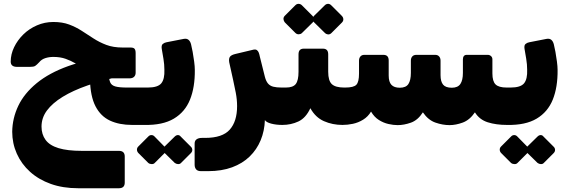

<svg xmlns="http://www.w3.org/2000/svg" viewBox="-20 -657 3035 1022"><path d="M396 345Q315 345 250.5 322Q186 299 140 257.5Q94 216 69.5 161Q45 106 45 44Q46 -28 77.5 -94Q109 -160 175.5 -214.5Q242 -269 344 -305.5Q446 -342 587 -354L621 -251Q523 -229 445.5 -202Q368 -175 313.5 -141.5Q259 -108 230 -69Q201 -30 201 17Q201 58 222.5 87.5Q244 117 291.5 131.5Q339 146 416 146H613Q644 146 644 176V315Q644 345 613 345ZM683 8Q615 8 565.5 -15Q516 -38 488.5 -91Q461 -144 459 -233L558 -263Q560 -235 566.5 -219Q573 -203 593.5 -197Q614 -191 656 -191H762Q769 -191 773 -187Q777 -183 777 -176L778 -22Q778 8 748 8ZM561 -240V-258Q517 -258 486 -267.5Q455 -277 430 -291.5Q405 -306 381 -320Q357 -334 329 -344Q301 -354 264 -354Q241 -354 221 -347.5Q201 -341 189 -326Q175 -311 167 -306Q159 -301 139 -301H71Q37 -301 37 -329Q37 -368 55 -405.5Q73 -443 104 -473.5Q135 -504 176.5 -522Q218 -540 264 -540Q312 -540 348 -526.5Q384 -513 415 -493Q446 -473 477.5 -452.5Q509 -432 546 -418Q583 -404 633 -404H675Q691 -404 696.5 -397Q702 -390 702 -374V-270Q702 -256 693.5 -248Q685 -240 670 -240Z M748 8Q741 8 737 3.5Q733 -1 733 -8V-162Q733 -191 763 -191H767Q820 -191 838.5 -213.5Q857 -236 855 -286Q855 -314 850 -344Q845 -374 841 -397Q838 -416 846.5 -423Q855 -430 866 -432L958 -450Q974 -453 983.5 -445Q993 -437 997 -421Q1001 -406 1005.5 -381Q1010 -356 1013.5 -329.5Q1017 -303 1017 -285Q1018 -193 991.5 -127Q965 -61 905.5 -25.5Q846 10 748 8ZM803 211Q797 217 786.5 216.5Q776 216 769 210L716 157Q709 149 709 139.5Q709 130 716 123L769 70Q776 62 786 62Q796 62 803 70L855 123Q863 130 863.5 140Q864 150 856 158ZM943 211Q937 217 927.5 216.5Q918 216 910 210L856 157Q850 149 849.5 139Q849 129 856 123L910 70Q918 62 927 62Q936 62 942 70L995 123Q1003 130 1003.5 140Q1004 150 996 158Z M1050 254Q1032 254 1024 244.5Q1016 235 1016 220V107Q1016 92 1026.5 84.5Q1037 77 1055 77H1072Q1164 77 1203 33Q1242 -11 1242 -92Q1242 -127 1235 -163.5Q1228 -200 1221 -231L1200 -326Q1197 -346 1204.5 -355.5Q1212 -365 1234 -370L1322 -391Q1339 -396 1346.5 -391Q1354 -386 1357.5 -376.5Q1361 -367 1363 -356L1390 -248Q1396 -225 1406.5 -212.5Q1417 -200 1434.5 -195.5Q1452 -191 1479 -191H1497Q1513 -191 1513 -176V-22Q1513 8 1483 8Q1450 8 1423.5 1Q1397 -6 1390 -18Q1388 40 1367.5 89.5Q1347 139 1309 176Q1271 213 1215.5 233.5Q1160 254 1088 254Z M1483 8Q1468 8 1468 -7V-161Q1468 -191 1498 -191H1502Q1540 -191 1554.5 -210Q1569 -229 1569 -275V-368Q1569 -398 1597 -398H1699Q1727 -398 1727 -368V-275Q1727 -227 1746.5 -209Q1766 -191 1812 -191H1818Q1833 -191 1833 -176V-22Q1833 8 1803 8Q1750 8 1704.5 -12Q1659 -32 1632 -81Q1608 -29 1568.5 -10.5Q1529 8 1483 8ZM1587 -481Q1581 -475 1570.5 -474.5Q1560 -474 1552 -482L1496 -538Q1490 -545 1489 -555Q1488 -565 1496 -573L1552 -629Q1560 -637 1570 -636.5Q1580 -636 1587 -629L1643 -573Q1651 -565 1651.5 -554.5Q1652 -544 1644 -537ZM1744 -481Q1736 -473 1726 -474Q1716 -475 1709 -482L1652 -538Q1645 -545 1645 -555.5Q1645 -566 1652 -573L1709 -629Q1716 -636 1725.5 -636.5Q1735 -637 1743 -629L1799 -573Q1807 -565 1807.5 -555Q1808 -545 1800 -537Z M2097 9Q2074 9 2047.5 3Q2021 -3 1996.5 -18.5Q1972 -34 1955 -63Q1939 -36 1913 -20Q1887 -4 1858.5 2Q1830 8 1803 8Q1788 8 1788 -7V-161Q1788 -191 1818 -191Q1863 -191 1877 -206Q1891 -221 1891 -265V-334Q1891 -348 1898.5 -356.5Q1906 -365 1919 -365H2021Q2049 -365 2049 -335V-255Q2049 -221 2063.5 -205.5Q2078 -190 2108 -190Q2141 -190 2154 -210Q2167 -230 2167 -269V-334Q2167 -348 2174.5 -356.5Q2182 -365 2196 -365H2297Q2310 -365 2317.5 -356.5Q2325 -348 2325 -334V-257Q2325 -223 2338.5 -206.5Q2352 -190 2385 -190Q2417 -190 2430.5 -210Q2444 -230 2444 -269V-341Q2444 -352 2449 -358.5Q2454 -365 2464 -365H2577Q2586 -365 2593.5 -358.5Q2601 -352 2601 -341V-266Q2601 -224 2618 -207.5Q2635 -191 2677 -191H2694Q2709 -191 2709 -176V-22Q2709 8 2678 8Q2621 8 2576.5 -6Q2532 -20 2508 -59Q2480 -18 2443 -4.5Q2406 9 2373 9Q2336 9 2297.5 -4.5Q2259 -18 2231 -59Q2204 -17 2167 -4Q2130 9 2097 9Z M2679 8Q2672 8 2668 3.5Q2664 -1 2664 -8V-162Q2664 -191 2694 -191H2698Q2751 -191 2769.5 -213.5Q2788 -236 2786 -286Q2786 -314 2781 -344Q2776 -374 2772 -397Q2769 -416 2777.5 -423Q2786 -430 2797 -432L2889 -450Q2905 -453 2914.5 -445Q2924 -437 2928 -421Q2932 -406 2936.5 -381Q2941 -356 2944.5 -329.5Q2948 -303 2948 -285Q2949 -193 2922.5 -127Q2896 -61 2836.5 -25.5Q2777 10 2679 8ZM2734 211Q2728 217 2717.5 216.5Q2707 216 2700 210L2647 157Q2640 149 2640 139.5Q2640 130 2647 123L2700 70Q2707 62 2717 62Q2727 62 2734 70L2786 123Q2794 130 2794.5 140Q2795 150 2787 158ZM2874 211Q2868 217 2858.5 216.5Q2849 216 2841 210L2787 157Q2781 149 2780.5 139Q2780 129 2787 123L2841 70Q2849 62 2858 62Q2867 62 2873 70L2926 123Q2934 130 2934.5 140Q2935 150 2927 158Z"/></svg>

Font: Rubik ExtraBold
Style: Italic
Weight: 800
Italic angle: -12°
Designer: Hubert and Fischer
Foundry: Hubert and Fischer
Version: Version 2.300;gftools[0.9.30]